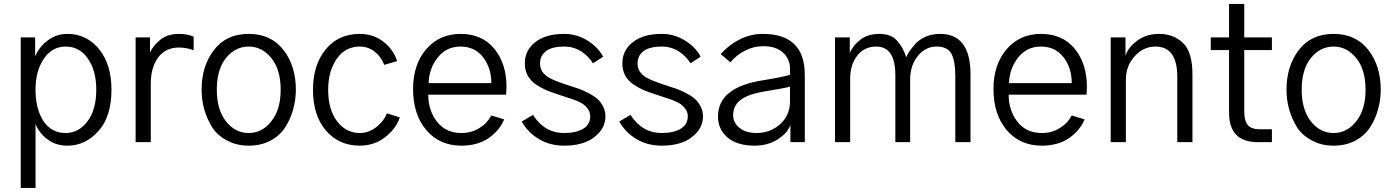

<svg xmlns="http://www.w3.org/2000/svg" viewBox="-20 -713 6988 963"><path d="M158.2 -263.7Q158.2 -166 198.2 -105.5Q238.3 -45.9 308.6 -45.9Q375 -45.9 418.9 -104.5Q462.9 -163.1 462.9 -263.7Q462.9 -358.4 420.9 -418.9Q379.9 -479.5 308.6 -479.5Q242.2 -479.5 200.2 -418.9Q158.2 -357.4 158.2 -263.7ZM84 229.5Q84 41 84 -525.4Q102.5 -525.4 156.2 -525.4Q156.2 -502 156.2 -430.7Q178.7 -481.4 221.7 -511.7Q263.7 -543 318.4 -543Q414.1 -543 476.6 -466.8Q539.1 -390.6 539.1 -263.7Q539.1 -127.9 473.6 -55.7Q408.2 17.6 318.4 17.6Q259.8 17.6 218.8 -13.7Q177.7 -43.9 158.2 -90.8Q158.2 15.6 158.2 229.5Q139.6 229.5 84 229.5Z M660.2 0Q660.2 -130.9 660.2 -525.4Q677.7 -525.4 732.4 -525.4Q732.4 -505.9 732.4 -449.2Q748 -484.4 784.2 -513.7Q820.3 -543 877 -543Q918.9 -543 951.2 -529.3Q951.2 -506.8 951.2 -460.9Q916 -474.6 877 -474.6Q810.5 -474.6 773.4 -424.8Q736.3 -375 736.3 -293Q736.3 -195.3 736.3 0Q717.8 0 660.2 0Z M1067.4 -262.7Q1067.4 -163.1 1113.3 -104.5Q1159.2 -45.9 1227.5 -45.9Q1294.9 -45.9 1340.8 -104.5Q1387.7 -163.1 1387.7 -262.7Q1387.7 -364.3 1340.8 -421.9Q1293.9 -479.5 1227.5 -479.5Q1160.2 -479.5 1113.3 -421.9Q1067.4 -364.3 1067.4 -262.7ZM991.2 -262.7Q991.2 -382.8 1053.7 -462.9Q1115.2 -543 1227.5 -543Q1338.9 -543 1401.4 -462.9Q1463.9 -382.8 1463.9 -262.7Q1463.9 -211.9 1450.2 -164.1Q1437.5 -116.2 1410.2 -74.2Q1383.8 -33.2 1336.9 -7.8Q1289.1 17.6 1227.5 17.6Q1167 17.6 1120.1 -7.8Q1072.3 -32.2 1044.9 -73.2Q1018.6 -115.2 1004.9 -163.1Q991.2 -210.9 991.2 -262.7Z M1549.8 -262.7Q1549.8 -387.7 1613.3 -464.8Q1676.8 -543 1784.2 -543Q1854.5 -543 1905.3 -502Q1955.1 -461.9 1971.7 -406.2Q1950.2 -400.4 1907.2 -387.7Q1892.6 -426.8 1860.4 -453.1Q1827.1 -479.5 1784.2 -479.5Q1711.9 -479.5 1668.9 -418Q1626 -356.4 1626 -262.7Q1626 -163.1 1670.9 -104.5Q1715.8 -45.9 1784.2 -45.9Q1830.1 -45.9 1868.2 -76.2Q1905.3 -105.5 1920.9 -144.5Q1942.4 -137.7 1985.4 -124Q1964.8 -65.4 1911.1 -24.4Q1856.4 17.6 1784.2 17.6Q1679.7 17.6 1614.3 -58.6Q1549.8 -134.8 1549.8 -262.7Z M2051.8 -266.6Q2051.8 -389.6 2118.2 -466.8Q2184.6 -543 2290 -543Q2397.5 -543 2459 -468.8Q2520.5 -393.6 2520.5 -277.3Q2520.5 -263.7 2518.6 -238.3Q2388.7 -238.3 2127.9 -238.3Q2127.9 -159.2 2171.9 -102.5Q2215.8 -45.9 2293.9 -45.9Q2344.7 -45.9 2383.8 -70.3Q2422.9 -93.8 2444.3 -133.8Q2465.8 -127 2508.8 -114.3Q2484.4 -56.6 2429.7 -19.5Q2375 17.6 2293.9 17.6Q2184.6 17.6 2118.2 -60.5Q2051.8 -138.7 2051.8 -266.6ZM2129.9 -295.9Q2209 -295.9 2444.3 -295.9Q2444.3 -373 2402.3 -426.8Q2360.4 -479.5 2290 -479.5Q2218.8 -479.5 2175.8 -424.8Q2131.8 -370.1 2129.9 -295.9Z M2596.7 -103.5Q2611.3 -111.3 2653.3 -136.7Q2710.9 -45.9 2809.6 -45.9Q2869.1 -45.9 2905.3 -67.4Q2940.4 -88.9 2940.4 -129.9Q2940.4 -147.5 2931.6 -162.1Q2922.9 -175.8 2912.1 -184.6Q2902.3 -194.3 2876 -206.1Q2849.6 -216.8 2832 -221.7Q2815.4 -227.5 2776.4 -240.2Q2742.2 -251 2717.8 -261.7Q2693.4 -272.5 2667 -290Q2640.6 -308.6 2626 -335Q2612.3 -361.3 2612.3 -395.5Q2612.3 -460.9 2665 -502Q2717.8 -543 2809.6 -543Q2874 -543 2927.7 -508.8Q2981.4 -474.6 3004.9 -428.7Q2988.3 -418 2954.1 -395.5Q2933.6 -429.7 2895.5 -455.1Q2856.4 -479.5 2809.6 -479.5Q2750 -479.5 2718.8 -457Q2688.5 -433.6 2688.5 -394.5Q2688.5 -372.1 2700.2 -353.5Q2711.9 -335.9 2735.4 -322.3Q2759.8 -309.6 2780.3 -302.7Q2799.8 -294.9 2833 -284.2Q2861.3 -275.4 2883.8 -267.6Q2905.3 -259.8 2931.6 -246.1Q2958 -232.4 2975.6 -217.8Q2993.2 -202.1 3004.9 -178.7Q3016.6 -156.2 3016.6 -129.9Q3016.6 -67.4 2960.9 -25.4Q2906.2 17.6 2809.6 17.6Q2739.3 17.6 2684.6 -14.6Q2629.9 -45.9 2596.7 -103.5Z M3085.9 -103.5Q3100.6 -111.3 3142.6 -136.7Q3200.2 -45.9 3298.8 -45.9Q3358.4 -45.9 3394.5 -67.4Q3429.7 -88.9 3429.7 -129.9Q3429.7 -147.5 3420.9 -162.1Q3412.1 -175.8 3401.4 -184.6Q3391.6 -194.3 3365.2 -206.1Q3338.9 -216.8 3321.3 -221.7Q3304.7 -227.5 3265.6 -240.2Q3231.4 -251 3207 -261.7Q3182.6 -272.5 3156.2 -290Q3129.9 -308.6 3115.2 -335Q3101.6 -361.3 3101.6 -395.5Q3101.6 -460.9 3154.3 -502Q3207 -543 3298.8 -543Q3363.3 -543 3417 -508.8Q3470.7 -474.6 3494.1 -428.7Q3477.5 -418 3443.4 -395.5Q3422.9 -429.7 3384.8 -455.1Q3345.7 -479.5 3298.8 -479.5Q3239.3 -479.5 3208 -457Q3177.7 -433.6 3177.7 -394.5Q3177.7 -372.1 3189.5 -353.5Q3201.2 -335.9 3224.6 -322.3Q3249 -309.6 3269.5 -302.7Q3289.1 -294.9 3322.3 -284.2Q3350.6 -275.4 3373 -267.6Q3394.5 -259.8 3420.9 -246.1Q3447.3 -232.4 3464.8 -217.8Q3482.4 -202.1 3494.1 -178.7Q3505.9 -156.2 3505.9 -129.9Q3505.9 -67.4 3450.2 -25.4Q3395.5 17.6 3298.8 17.6Q3228.5 17.6 3173.8 -14.6Q3119.1 -45.9 3085.9 -103.5Z M3657.2 -134.8Q3657.2 -97.7 3688.5 -72.3Q3719.7 -45.9 3774.4 -45.9Q3843.8 -45.9 3893.6 -90.8Q3942.4 -135.7 3942.4 -205.1Q3942.4 -229.5 3942.4 -278.3Q3899.4 -267.6 3805.7 -252.9Q3729.5 -239.3 3693.4 -210.9Q3657.2 -182.6 3657.2 -134.8ZM3581.1 -128.9Q3581.1 -275.4 3807.6 -310.5Q3909.2 -327.1 3942.4 -337.9Q3942.4 -347.7 3942.4 -368.2Q3942.4 -417 3907.2 -449.2Q3872.1 -481.4 3807.6 -481.4Q3760.7 -481.4 3716.8 -459Q3673.8 -437.5 3643.6 -400.4Q3627 -414.1 3594.7 -441.4Q3633.8 -486.3 3688.5 -514.6Q3744.1 -543 3805.7 -543Q4016.6 -543 4016.6 -336.9Q4016.6 -224.6 4016.6 0Q3999 0 3944.3 0Q3944.3 -21.5 3944.3 -85.9Q3928.7 -43.9 3879.9 -13.7Q3831.1 17.6 3764.6 17.6Q3677.7 17.6 3628.9 -23.4Q3581.1 -64.5 3581.1 -128.9Z M4168 0Q4168 -130.9 4168 -525.4Q4186.5 -525.4 4242.2 -525.4Q4242.2 -505.9 4242.2 -446.3Q4255.9 -482.4 4293.9 -512.7Q4332 -543 4390.6 -543Q4448.2 -543 4478.5 -509.8Q4508.8 -477.5 4525.4 -425.8Q4530.3 -438.5 4541 -455.1Q4551.8 -471.7 4571.3 -493.2Q4590.8 -514.6 4623 -529.3Q4656.2 -543 4695.3 -543Q4847.7 -543 4847.7 -339.8Q4847.7 -226.6 4847.7 0Q4828.1 0 4771.5 0Q4771.5 -84 4771.5 -334Q4771.5 -406.2 4752 -443.4Q4732.4 -479.5 4677.7 -479.5Q4621.1 -479.5 4583 -431.6Q4544.9 -384.8 4544.9 -312.5Q4544.9 -208 4544.9 0Q4526.4 0 4470.7 0Q4470.7 -84 4470.7 -335Q4470.7 -479.5 4375 -479.5Q4315.4 -479.5 4280.3 -434.6Q4244.1 -389.6 4244.1 -317.4Q4244.1 -211.9 4244.1 0Q4225.6 0 4168 0Z M4962.9 -266.6Q4962.9 -389.6 5029.3 -466.8Q5095.7 -543 5201.2 -543Q5308.6 -543 5370.1 -468.8Q5431.6 -393.6 5431.6 -277.3Q5431.6 -263.7 5429.7 -238.3Q5299.8 -238.3 5039.1 -238.3Q5039.1 -159.2 5083 -102.5Q5127 -45.9 5205.1 -45.9Q5255.9 -45.9 5294.9 -70.3Q5334 -93.8 5355.5 -133.8Q5377 -127 5419.9 -114.3Q5395.5 -56.6 5340.8 -19.5Q5286.1 17.6 5205.1 17.6Q5095.7 17.6 5029.3 -60.5Q4962.9 -138.7 4962.9 -266.6ZM5041 -295.9Q5120.1 -295.9 5355.5 -295.9Q5355.5 -373 5313.5 -426.8Q5271.5 -479.5 5201.2 -479.5Q5129.9 -479.5 5086.9 -424.8Q5043 -370.1 5041 -295.9Z M5550.8 0Q5550.8 -130.9 5550.8 -525.4Q5569.3 -525.4 5625 -525.4Q5625 -502.9 5625 -435.5Q5625 -435.5 5626 -435.5Q5637.7 -474.6 5683.6 -508.8Q5729.5 -543 5793 -543Q5866.2 -543 5914.1 -497.1Q5960.9 -451.2 5960.9 -339.8Q5960.9 -226.6 5960.9 0Q5942.4 0 5884.8 0Q5884.8 -82 5884.8 -327.1Q5884.8 -479.5 5775.4 -479.5Q5714.8 -479.5 5670.9 -430.7Q5627 -381.8 5627 -313.5Q5627 -209 5627 0Q5608.4 0 5550.8 0Z M6052.7 -461.9Q6052.7 -477.5 6052.7 -525.4Q6075.2 -525.4 6144.5 -525.4Q6144.5 -567.4 6144.5 -693.4Q6163.1 -693.4 6220.7 -693.4Q6220.7 -651.4 6220.7 -525.4Q6255.9 -525.4 6359.4 -525.4Q6359.4 -509.8 6359.4 -461.9Q6325.2 -461.9 6220.7 -461.9Q6220.7 -384.8 6220.7 -154.3Q6220.7 -105.5 6239.3 -85Q6257.8 -64.5 6298.8 -64.5Q6319.3 -64.5 6359.4 -64.5Q6359.4 -47.9 6359.4 0Q6341.8 0 6289.1 0Q6144.5 0 6144.5 -147.5Q6144.5 -252 6144.5 -461.9Q6121.1 -461.9 6052.7 -461.9Z M6508.8 -262.7Q6508.8 -163.1 6554.7 -104.5Q6600.6 -45.9 6668.9 -45.9Q6736.3 -45.9 6782.2 -104.5Q6829.1 -163.1 6829.1 -262.7Q6829.1 -364.3 6782.2 -421.9Q6735.4 -479.5 6668.9 -479.5Q6601.6 -479.5 6554.7 -421.9Q6508.8 -364.3 6508.8 -262.7ZM6432.6 -262.7Q6432.6 -382.8 6495.1 -462.9Q6556.6 -543 6668.9 -543Q6780.3 -543 6842.8 -462.9Q6905.3 -382.8 6905.3 -262.7Q6905.3 -211.9 6891.6 -164.1Q6878.9 -116.2 6851.6 -74.2Q6825.2 -33.2 6778.3 -7.8Q6730.5 17.6 6668.9 17.6Q6608.4 17.6 6561.5 -7.8Q6513.7 -32.2 6486.3 -73.2Q6460 -115.2 6446.3 -163.1Q6432.6 -210.9 6432.6 -262.7Z"/></svg>

Font: Gothic A1
Style: Regular
Weight: 400
Designer: HanYang I&C Co.,Ltd.
Version: Version 2.50